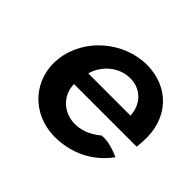

<svg xmlns="http://www.w3.org/2000/svg" viewBox="-120 -660 839 839"><g transform="rotate(45 299.0 -241.0)"><path d="M195 -210H582C583 -222 585 -234 585 -246C595 -395 498 -495 361 -495C218 -495 86 -382 69 -241C52 -101 155 13 298 13C398 13 489 -29 549 -112C528 -121 479 -142 439 -136C397 -101 354 -87 314 -89C244 -93 195 -146 195 -210ZM467 -287H206C223 -349 280 -402 351 -402C418 -402 464 -353 467 -287Z"/></g></svg>

Font: Bluebird
Style: Obl
Weight: 400
Designer: Jasper
Foundry: Cannot Into Space Fonts
Version: Version 0.98